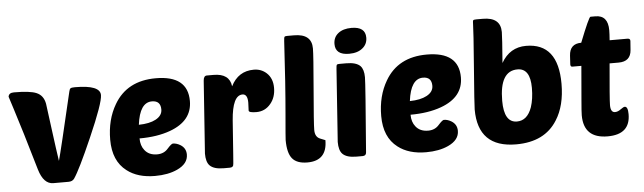

<svg xmlns="http://www.w3.org/2000/svg" viewBox="-48 -934 3773 1125"><g transform="rotate(-5 1838.5 -372.0)"><path d="M366 -526Q369 -541 375 -545Q381 -549 401 -549Q549 -549 549 -490Q549 -443 463 -247Q383 -64 349 -15Q338 0 315 0H226Q169 0 143 -87Q73 -328 32 -455L9 -527Q12 -550 42 -550Q137 -550 174 -534Q215 -517 224 -467L243 -323Q261 -185 270 -127Q286 -183 366 -526Z M659 -39Q580 -99 580 -224Q580 -342 632 -430Q708 -560 877 -560Q1065 -560 1065 -410Q1065 -293 933 -245Q856 -217 752 -217Q752 -174 774 -147Q799 -115 847 -115Q887 -115 911 -143Q935 -170 944 -170Q965 -170 987 -157Q1020 -137 1020 -99Q1020 -45 955 -15Q901 10 824 10Q722 10 659 -39ZM755 -297Q818 -298 855 -318Q894 -339 894 -375Q894 -427 843 -427Q771 -427 755 -297Z M1403 -324 1405 -371Q1405 -421 1375 -421Q1316 -421 1305 -275Q1286 -6 1286 -20Q1286 0 1264 0H1228Q1170 0 1146 -25Q1126 -46 1126 -95Q1126 -101 1156 -521Q1158 -550 1177 -550H1216Q1310 -550 1319 -474Q1362 -560 1454 -560Q1497 -560 1528 -532Q1563 -500 1563 -444Q1563 -388 1532 -351Q1499 -311 1448 -311Q1403 -311 1403 -324Z M1631 -24Q1604 -57 1604 -133Q1604 -144 1616 -280Q1632 -461 1646 -711Q1647 -733 1651 -737Q1654 -740 1667 -740H1706Q1810 -740 1810 -654Q1810 -614 1793 -414Q1776 -215 1776 -177Q1776 -136 1806 -124L1836 -112Q1836 9 1720 9Q1658 9 1631 -24Z M2009 0Q1951 0 1927 -25Q1907 -46 1907 -95Q1907 -101 1937 -521Q1938 -543 1942 -547Q1945 -550 1958 -550H1997Q2055 -550 2079 -526Q2099 -505 2099 -459Q2099 -419 2067 -20Q2066 0 2045 0ZM1967 -731Q1996 -754 2045 -754Q2127 -754 2127 -690Q2127 -652 2099 -629Q2070 -604 2019 -604Q1938 -604 1938 -668Q1938 -708 1967 -731Z M2253 -39Q2174 -99 2174 -224Q2174 -342 2226 -430Q2302 -560 2471 -560Q2659 -560 2659 -410Q2659 -293 2527 -245Q2450 -217 2346 -217Q2346 -174 2368 -147Q2393 -115 2441 -115Q2481 -115 2505 -143Q2529 -170 2538 -170Q2559 -170 2581 -157Q2614 -137 2614 -99Q2614 -45 2549 -15Q2495 10 2418 10Q2316 10 2253 -39ZM2349 -297Q2412 -298 2449 -318Q2488 -339 2488 -375Q2488 -427 2437 -427Q2365 -427 2349 -297Z M2723 -215Q2723 -241 2740 -460Q2757 -680 2757 -711Q2757 -732 2760 -736Q2763 -740 2778 -740H2817Q2921 -740 2921 -653Q2921 -623 2909 -472Q2959 -560 3055 -560Q3243 -560 3243 -321Q3243 -192 3190 -109Q3116 10 2948 10Q2723 10 2723 -215ZM2888 -251Q2888 -123 2964 -123Q3025 -123 3052 -199Q3068 -247 3068 -312Q3068 -427 2993 -427Q2888 -427 2888 -251Z M3534 -415Q3515 -204 3515 -171Q3515 -128 3541 -128Q3558 -128 3575 -141Q3593 -154 3600 -154Q3619 -154 3619 -109Q3619 10 3486 10Q3345 10 3345 -126Q3345 -147 3351 -215Q3361 -323 3368 -415H3315Q3304 -415 3304 -429L3307 -480Q3311 -550 3379 -550Q3437 -697 3446 -697H3475Q3549 -697 3549 -609Q3549 -589 3546 -550H3651Q3667 -550 3667 -536L3663 -482Q3658 -415 3587 -415Z"/></g></svg>

Font: PoetsenOne
Style: Regular
Weight: 400
Designer: Rodrigo Fuenzalida, Pablo Impallari
Foundry: Pablo Impallari, Rodrigo Fuenzalida
Version: Version 1.000